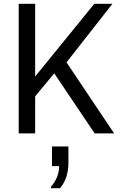

<svg xmlns="http://www.w3.org/2000/svg" viewBox="-20 -706 640 1016"><path d="M79 0V-686H166V-301L479 -686H575L332 -376L584 0H481L267 -318L166 -196V0ZM250 290V282Q271 258 282 230Q293 202 293 173H255V69H342V159Q342 193 331.5 228Q321 263 297 290Z"/></svg>

Font: Chivo Mono Medium Light
Style: Regular
Weight: 300
Monospace: yes
Version: Version 1.008